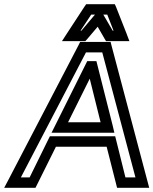

<svg xmlns="http://www.w3.org/2000/svg" viewBox="-45 -875 735 920"><path d="M661 -9 489 -658 485 -674H468H356H339L331 -658L-7 -9L-25 25H12H108H125L133 9L223 -172H466L512 9L516 25H533H634H670L661 -9ZM604 -25H556L511 -206L507 -222H489H211H194L186 -206L97 -25H55L367 -624H445L604 -25ZM437 -289H281L385 -498L437 -289ZM495 -273 421 -566 417 -582H399H390H373L365 -566L219 -273L202 -239H238H467H503L495 -273ZM293 -678H351H364L373 -688L423 -747L457 -688L463 -678H476H534H575L561 -715L511 -842L505 -855H490H383H368L359 -842L276 -715L252 -678H293ZM450 -805H469L499 -728H495L450 -805ZM341 -728 392 -805H410L345 -728H341Z"/></svg>

Font: Gamestation Text Outline
Style: Italic
Weight: 400
Designer: Jonas Hecksher
Foundry: Jonas Hecksher, Playtypeª, e-types AS
Version: Version 1.003